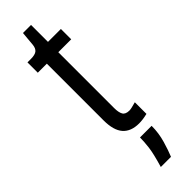

<svg xmlns="http://www.w3.org/2000/svg" viewBox="-287 -632 841 841"><g transform="rotate(-45 133.5 -212.0)"><path d="M182 7Q132 7 106.5 -22Q81 -51 81 -113V-464H25V-528H46Q72 -528 83 -537Q94 -546 96 -566L102 -633H152V-528H232V-464H152V-118Q152 -91 160 -77Q168 -63 192 -63Q203 -63 234 -72V0Q217 4 204.5 5.5Q192 7 182 7ZM114 209Q133 145 137 111.5Q141 78 141 53H213Q213 98 200.5 140.5Q188 183 177 209Z"/></g></svg>

Font: Bricolage Grotesque 12pt Condensed Light
Style: Regular
Weight: 300
Width: 3
Designer: Mathieu Triay
Foundry: Atelier Triay
Version: Version 1.001; ttfautohint (v1.8.4.7-5d5b);gftools[0.9.33.de